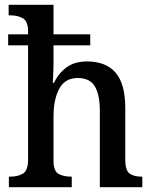

<svg xmlns="http://www.w3.org/2000/svg" viewBox="-20 -780 638 800"><path d="M17 0V-44H24Q54 -44 75.5 -56.5Q97 -69 97 -116V-591H14V-637H97V-649Q97 -692 75 -704Q53 -716 25 -716H16V-760H203V-637H356V-591H203V-518Q203 -493 201.5 -467Q200 -441 200 -435H205Q224 -475 257.5 -499.5Q291 -524 343 -524Q421 -524 461.5 -477.5Q502 -431 502 -329V-116Q502 -69 520.5 -56.5Q539 -44 570 -44H573V0H396V-319Q396 -384 375.5 -419.5Q355 -455 304 -455Q251 -455 227 -410.5Q203 -366 203 -295V-111Q203 -67 224 -55.5Q245 -44 276 -44H279V0Z"/></svg>

Font: Noto Serif Georgian SemiCondensed Medium
Style: Regular
Weight: 500
Width: 4
Designer: Monotype Design Team, Akaki Razmadze
Foundry: Google LLC
Version: Version 2.003; ttfautohint (v1.8.4.7-5d5b)